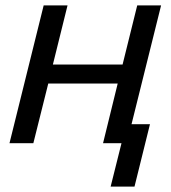

<svg xmlns="http://www.w3.org/2000/svg" viewBox="-20 -528 632 708"><path d="M388 160 428 0H360L414 -220H158L103 0H15L141 -508H229L175 -290H432L486 -508H574L465 -70H533L476 160Z"/></svg>

Font: CST
Style: Italic
Weight: 400
Italic angle: -14°
Version: Version 1.00